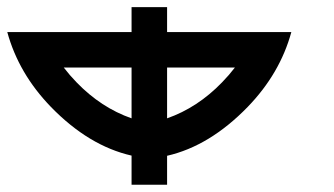

<svg xmlns="http://www.w3.org/2000/svg" viewBox="-20 -508 919 528"><path d="M341.8 -182.6V-322.3H155.3Q171.4 -301.3 190.4 -281.7Q257.8 -211.9 341.8 -182.6ZM439.5 -182.6Q523.4 -211.9 590.8 -281.7Q609.9 -301.3 626 -322.3H439.5ZM781.2 -419.9Q750 -305.7 661.1 -213.9Q556.6 -106.4 439.5 -79.6V0H341.8V-80.1Q224.1 -106.9 120.1 -213.9Q31.2 -305.7 0 -419.9H341.8V-488.3H439.5V-419.9Z"/></svg>

Font: Arounder
Style: Regular
Weight: 400
Designer: Maxim Raikov
Foundry: Maxim Raikov
Version: Version 1.00 March 23, 2021, initial release